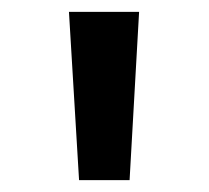

<svg xmlns="http://www.w3.org/2000/svg" viewBox="-20 -765 351 323"><path d="M113 -462H198L214 -745H96Z"/></svg>

Font: Plus Jakarta Sans
Style: Bold
Weight: 700
Designer: Gumpita Rahayu
Foundry: Tokotype
Version: Version 2.004; ttfautohint (v1.8.3)